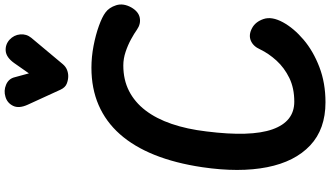

<svg xmlns="http://www.w3.org/2000/svg" viewBox="-322 -1112 1444 840"><g transform="rotate(-90 400.0 -692.0)"><path d="M372.5 10Q255 10 183.8 -57Q112.5 -124 88.5 -245.2Q64.5 -366.5 88.5 -529Q106 -647 142.2 -737.5Q178.5 -828 233 -889.5Q287.5 -951 360.2 -982.5Q433 -1014 523.5 -1014Q570.5 -1014 619 -1004.8Q667.5 -995.5 707 -981.2Q746.5 -967 765.5 -952.5Q787 -937 797 -906Q807 -875 787.5 -839.5Q769 -807.5 742 -802.5Q715 -797.5 690 -815Q674 -826.5 648.5 -840.5Q623 -854.5 593.2 -864.5Q563.5 -874.5 533.5 -874.5Q471 -874.5 422 -849.5Q373 -824.5 337 -777.5Q301 -730.5 278 -663.2Q255 -596 245 -511Q220.5 -317 254.2 -221.8Q288 -126.5 375 -126.5Q434.5 -126.5 479 -148.2Q523.5 -170 554.8 -204.2Q586 -238.5 604 -276Q617.5 -306.5 642.5 -316.8Q667.5 -327 696.5 -311.5Q724.5 -297 736.8 -261Q749 -225 722.5 -176Q696.5 -128.5 646.5 -86Q596.5 -43.5 526.8 -16.8Q457 10 372.5 10ZM487 -1115.5Q470 -1115.5 453.8 -1122Q437.5 -1128.5 428 -1148.5L362 -1292.5Q344.5 -1331 356.8 -1356.5Q369 -1382 396 -1390Q423 -1398.5 449.2 -1387.5Q475.5 -1376.5 482 -1350L499 -1287.5L544.5 -1352.5Q569 -1386.5 596.8 -1389Q624.5 -1391.5 646 -1372.5Q667 -1353 669.5 -1325.8Q672 -1298.5 654.5 -1277L539.5 -1139.5Q528.5 -1126.5 514.8 -1121Q501 -1115.5 487 -1115.5Z"/></g></svg>

Font: Edu NSW ACT Hand
Style: Regular
Weight: 400
Designer: Tina and Corey Anderson, Eben Sorkin, Mirko Velimirovic
Foundry: Sorkin Type Co.
Version: Version 2.000